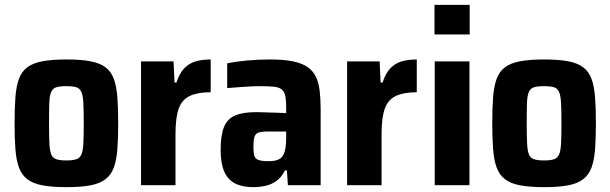

<svg xmlns="http://www.w3.org/2000/svg" viewBox="-20 -763 2514 791"><path d="M254 8Q194 8 154.5 0.5Q115 -7 92 -25Q69 -43 58 -73Q47 -103 43.5 -148Q40 -193 40 -255Q40 -318 43.5 -363Q47 -408 58 -438Q69 -468 92 -485.5Q115 -503 154.5 -510.5Q194 -518 254 -518Q314 -518 353 -510.5Q392 -503 415 -485.5Q438 -468 449 -438Q460 -408 463.5 -363Q467 -318 467 -255Q467 -193 463.5 -148Q460 -103 449 -73Q438 -43 415 -25Q392 -7 353 0.5Q314 8 254 8ZM253 -102Q280 -102 294.5 -107Q309 -112 315.5 -127Q322 -142 323.5 -173Q325 -204 325 -255Q325 -307 323.5 -337.5Q322 -368 315.5 -383.5Q309 -399 294.5 -403.5Q280 -408 253 -408Q227 -408 212 -403.5Q197 -399 190.5 -383.5Q184 -368 183 -337.5Q182 -307 182 -255Q182 -204 183.5 -173Q185 -142 191 -127Q197 -112 212 -107Q227 -102 253 -102Z M561 0V-510H695L699 -423H707Q719 -460 738 -480.5Q757 -501 784 -509.5Q811 -518 848 -518V-383Q795 -383 762.5 -368Q730 -353 716.5 -316Q703 -279 703 -211V0Z M1023 8Q978 8 948 -7.5Q918 -23 903.5 -57Q889 -91 889 -145Q889 -205 902.5 -239Q916 -273 948 -287Q980 -301 1036 -301Q1046 -301 1060 -300.5Q1074 -300 1090.5 -299.5Q1107 -299 1124.5 -298.5Q1142 -298 1159 -297V-319Q1159 -351 1155 -369Q1151 -387 1139.5 -395.5Q1128 -404 1106 -406Q1084 -408 1049 -408Q1029 -408 1005.5 -406.5Q982 -405 959 -403.5Q936 -402 916 -400V-502Q955 -510 1000 -514Q1045 -518 1093 -518Q1148 -518 1185.5 -510.5Q1223 -503 1246 -487.5Q1269 -472 1281 -447.5Q1293 -423 1297 -389Q1301 -355 1301 -311V0H1166L1162 -61H1154Q1140 -33 1119.5 -18Q1099 -3 1074 2.5Q1049 8 1023 8ZM1086 -99Q1103 -99 1114.5 -101.5Q1126 -104 1134.5 -110Q1143 -116 1148 -127Q1154 -138 1156.5 -155.5Q1159 -173 1159 -197V-221H1079Q1056 -221 1044 -216.5Q1032 -212 1028 -198Q1024 -184 1024 -158Q1024 -134 1028 -121Q1032 -108 1046 -103.5Q1060 -99 1086 -99Z M1410 0V-510H1544L1548 -423H1556Q1568 -460 1587 -480.5Q1606 -501 1633 -509.5Q1660 -518 1697 -518V-383Q1644 -383 1611.5 -368Q1579 -353 1565.5 -316Q1552 -279 1552 -211V0Z M1770 -621V-743H1915V-621ZM1771 0V-510H1914V0Z M2222 8Q2162 8 2122.5 0.5Q2083 -7 2060 -25Q2037 -43 2026 -73Q2015 -103 2011.5 -148Q2008 -193 2008 -255Q2008 -318 2011.5 -363Q2015 -408 2026 -438Q2037 -468 2060 -485.5Q2083 -503 2122.5 -510.5Q2162 -518 2222 -518Q2282 -518 2321 -510.5Q2360 -503 2383 -485.5Q2406 -468 2417 -438Q2428 -408 2431.5 -363Q2435 -318 2435 -255Q2435 -193 2431.5 -148Q2428 -103 2417 -73Q2406 -43 2383 -25Q2360 -7 2321 0.5Q2282 8 2222 8ZM2221 -102Q2248 -102 2262.5 -107Q2277 -112 2283.5 -127Q2290 -142 2291.5 -173Q2293 -204 2293 -255Q2293 -307 2291.5 -337.5Q2290 -368 2283.5 -383.5Q2277 -399 2262.5 -403.5Q2248 -408 2221 -408Q2195 -408 2180 -403.5Q2165 -399 2158.5 -383.5Q2152 -368 2151 -337.5Q2150 -307 2150 -255Q2150 -204 2151.5 -173Q2153 -142 2159 -127Q2165 -112 2180 -107Q2195 -102 2221 -102Z"/></svg>

Font: Saira SemiCondensed
Style: Bold
Weight: 700
Width: 4
Designer: Hector Gatti with collaboration of the Omnibus-Type team
Foundry: Omnibus-Type
Version: Version 1.101